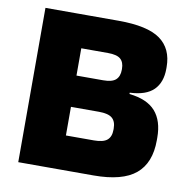

<svg xmlns="http://www.w3.org/2000/svg" viewBox="-74 -711 768 783"><g transform="rotate(10 310.0 -319.5)"><path d="M182 0V-141H340.5Q379 -141 395.2 -154.8Q411.5 -168.5 411.5 -197.5V-203Q411.5 -232 395.2 -245.8Q379 -259.5 340.5 -259.5H178.5V-389H335Q372 -389 387.2 -403Q402.5 -417 402.5 -444.5V-448Q402.5 -475.5 387.2 -488.8Q372 -502 335 -502H178.5V-639H355Q475 -639 527.8 -601Q580.5 -563 580.5 -487V-480Q580.5 -423.5 549.2 -392.2Q518 -361 450.5 -358V-352.5Q524.5 -344.5 558.8 -305.5Q593 -266.5 593 -197V-185.5Q593 -92 538 -46Q483 0 363.5 0ZM52 0V-639H224.5V0Z"/></g></svg>

Font: Anek Gujarati ExtraBold
Style: Regular
Weight: 800
Version: Version 1.003